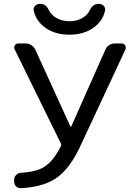

<svg xmlns="http://www.w3.org/2000/svg" viewBox="-20 -978 700 986"><path d="M440.4 -924.8Q457 -958 484.4 -958H488.3Q502.9 -958 512.7 -947.8Q522.5 -937.5 519.5 -923.8Q509.8 -877 470.7 -843.8Q418 -799.8 336.4 -799.8Q254.9 -799.8 202.1 -843.8Q163.1 -877 153.3 -923.8Q150.4 -937.5 160.2 -947.8Q169.9 -958 183.6 -958H189.5Q215.8 -958 231.4 -924.8Q240.2 -907.2 257.8 -893.6Q290 -869.1 336.9 -869.1Q383.8 -869.1 416 -894.5Q432.6 -907.2 440.4 -924.8ZM55.7 -723.6Q49.8 -734.4 56.2 -744.6Q62.5 -754.9 74.2 -754.9H111.3Q127.9 -754.9 141.1 -746.1Q154.3 -737.3 161.1 -723.6L341.8 -328.1Q342.8 -327.1 343.8 -327.1Q344.7 -327.1 345.7 -328.1L521.5 -723.6Q527.3 -737.3 540.5 -746.1Q553.7 -754.9 570.3 -754.9H603.5Q616.2 -754.9 623 -745.1Q626 -739.3 626 -733.4Q626 -728.5 624 -723.6L397.5 -238.3Q339.8 -109.4 264.6 -60.5Q199.2 -17.6 87.9 -11.7Q86.9 -11.7 85.9 -11.7Q72.3 -11.7 62.5 -20.5Q52.7 -31.2 52.7 -44.9V-54.7Q52.7 -69.3 63 -79.6Q73.2 -89.8 86.9 -90.8Q166 -94.7 207 -121.1Q254.9 -150.4 293.9 -230.5Q295.9 -234.4 293.9 -238.3Z"/></svg>

Font: Gen Jyuu GothicL Regular
Style: Regular
Weight: 400
Designer: [Source Han Sans]
Ryoko NISHIZUKA  (kana & ideographs); Paul D. Hunt (Latin, Greek & Cyrillic); Wenlong ZHANG  (bopomofo
Version: Version 1.002.20150607